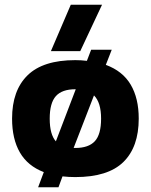

<svg xmlns="http://www.w3.org/2000/svg" viewBox="-20 -738 637 811"><path d="M195 -522 279 -718H411L319 -522ZM141 53 165 -11Q97 -37 64 -94Q31 -151 31 -237Q31 -356 96.5 -420Q162 -484 298 -484Q323 -484 347 -481L365 -528H452L427 -464Q498 -438 532 -380.5Q566 -323 566 -237Q566 -117 501 -53.5Q436 10 298 10Q270 10 244 7L227 53ZM216 -141 300 -361H298Q242 -361 216 -332Q190 -303 190 -237Q190 -170 216 -141ZM291 -113H298Q354 -113 380.5 -141.5Q407 -170 407 -237Q407 -305 377 -335Z"/></svg>

Font: Kanit SemiBold
Style: Regular
Weight: 600
Designer: Katatrad Team
Foundry: CadsonDemak
Version: Version 2.000; ttfautohint (v1.8.3)